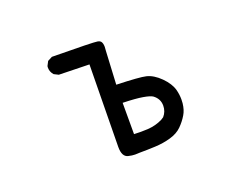

<svg xmlns="http://www.w3.org/2000/svg" viewBox="-98 -764 1196 957"><g transform="rotate(-20 500.0 -285.0)"><path d="M782.2 -165Q782.2 -154.3 781.2 -144.5Q777.3 -109.4 762.7 -85.9Q747.1 -59.6 723.6 -36.1Q700.2 -12.7 661.1 -1.5Q622.1 9.8 578.1 11.7Q534.2 13.7 495.1 13.7Q487.3 14.6 471.7 14.6Q456.1 14.6 436.5 9.8Q405.3 2.9 405.3 -48.8Q405.3 -49.8 411.1 -485.4L250 -489.3L226.6 -501Q210.9 -518.6 210.9 -540Q210.9 -547.9 211.9 -549.8L223.6 -572.3L248 -585Q468.8 -583 488.3 -579.1Q497.1 -578.1 503.9 -572.3Q512.7 -562.5 512.7 -542Q512.7 -538.1 511.2 -520.5Q509.8 -502.9 502 -344.7Q625 -340.8 657.2 -333Q694.3 -324.2 730 -288.6Q765.6 -252.9 775.4 -216.8Q782.2 -190.4 782.2 -165ZM501 -83Q518.6 -82 537.1 -82Q555.7 -82 574.2 -83Q617.2 -85.9 652.3 -103.5L666 -112.3Q686.5 -135.7 686.5 -167Q686.5 -203.1 656.2 -225.6Q643.6 -234.4 606.9 -240.7Q570.3 -247.1 501 -249Z"/></g></svg>

Font: JasonHandwriting2
Style: SemiBold
Weight: 600
Version: Version 1.04.7